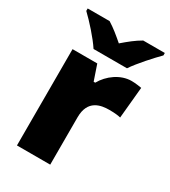

<svg xmlns="http://www.w3.org/2000/svg" viewBox="-187 -953 847 955"><g transform="rotate(30 236.5 -476.0)"><path d="M156 -699H348C379 -745 439 -811 473 -845V-859H349C314 -839 286 -816 251 -786C216 -816 191 -837 156 -859H30V-845C68 -809 126 -745 156 -699ZM400 -656C337 -656 277 -612 247 -558H238L208 -646H66V-93H257V-365C257 -465 328 -476 376 -476C411 -476 428 -473 441 -470L458 -650C447 -652 421 -656 400 -656Z"/></g></svg>

Font: Noto Sans Telugu UI Black
Style: Regular
Weight: 900
Designer: Jelle Bosma - Monotype Design Team
Foundry: Monotype Imaging Inc.
Version: Version 2.005